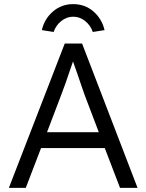

<svg xmlns="http://www.w3.org/2000/svg" viewBox="-20 -911 710 931"><path d="M23 0 294 -700H378L647 0H562L488 -193H179L105 0ZM183 -765Q195 -819 236.5 -855Q278 -891 335 -891Q392 -891 433 -855.5Q474 -820 487 -765L430 -756Q419 -788 393 -809Q367 -830 335 -830Q303 -830 277 -809Q251 -788 240 -756ZM208 -270H459L391 -449Q388 -456 378.5 -484.5Q369 -513 355.5 -552Q342 -591 334 -613Q292 -488 275 -446Z"/></svg>

Font: Easer Grotesk Light
Style: Regular
Weight: 300
Designer: Boardeaser, Bonnie Shaver-Troup, Thomas Jockin
Foundry: Lexend
Version: Version 1.008;Glyphs 3.1.2 (3151)